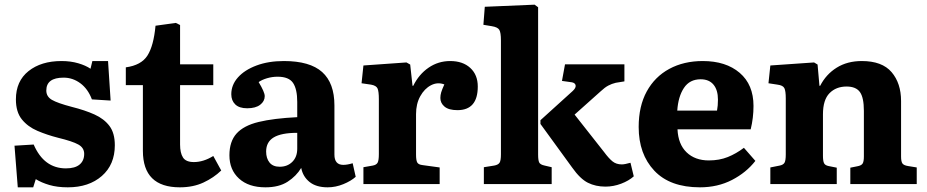

<svg xmlns="http://www.w3.org/2000/svg" viewBox="-20 -787 3965 821"><path d="M56 14 42 -164 124 -169Q168 -67 262 -67Q301 -67 320.5 -83.5Q340 -100 340 -129Q340 -155 315 -169Q290 -183 228 -198Q181 -210 140 -227.5Q99 -245 73.5 -276.5Q48 -308 48 -362Q48 -440 102 -483Q156 -526 243 -526Q282 -526 314.5 -516.5Q347 -507 367 -493L375 -526H442L453 -357L373 -362Q356 -407 323.5 -431Q291 -455 252 -455Q178 -455 178 -400Q178 -374 202 -360Q226 -346 287 -330Q343 -316 384 -297.5Q425 -279 448 -248.5Q471 -218 471 -166Q471 -83 415.5 -34.5Q360 14 270 14Q225 14 191 4Q157 -6 133 -21L122 14Z M749 14Q591 14 591 -142V-423H518V-499Q584 -508 610.5 -549.5Q637 -591 645 -677L732 -689L750 -680V-512H892V-423H750V-169Q750 -133 762.5 -113.5Q775 -94 809 -94Q850 -94 892 -120L926 -58Q894 -27 850 -6.5Q806 14 749 14Z M1115 14Q1043 14 1002 -23.5Q961 -61 961 -123Q961 -182 991.5 -216Q1022 -250 1086 -265.5Q1150 -281 1251 -286V-351Q1251 -406 1233 -432.5Q1215 -459 1167 -459Q1144 -459 1122 -452.5Q1100 -446 1086 -436Q1112 -393 1112 -376Q1112 -354 1092.5 -339Q1073 -324 1037 -324Q1003 -324 986 -340.5Q969 -357 969 -384Q969 -424 997.5 -456Q1026 -488 1077 -507Q1128 -526 1194 -526Q1305 -526 1357.5 -479Q1410 -432 1410 -336V-126Q1410 -82 1448 -82Q1465 -82 1488 -89L1501 -31Q1481 -13 1448 0.5Q1415 14 1381 14Q1332 14 1303.5 -9Q1275 -32 1268 -69Q1247 -34 1210 -10Q1173 14 1115 14ZM1176 -74Q1209 -74 1230 -95Q1251 -116 1251 -151V-219Q1183 -219 1150.5 -199.5Q1118 -180 1118 -139Q1118 -110 1132.5 -92Q1147 -74 1176 -74Z M1534 0V-72L1574 -79Q1590 -82 1595 -92Q1600 -102 1600 -128V-363Q1600 -396 1594.5 -408.5Q1589 -421 1567 -425L1526 -431L1534 -507L1718 -520L1734 -511L1744 -420H1747Q1771 -469 1812.5 -497.5Q1854 -526 1905 -526Q1959 -526 1991 -496.5Q2023 -467 2023 -417Q2023 -316 1936 -316Q1899 -316 1881 -331Q1863 -346 1863 -368Q1863 -380 1866.5 -392Q1870 -404 1880 -426Q1851 -437 1823 -422.5Q1795 -408 1777 -375.5Q1759 -343 1759 -299V-126Q1759 -102 1764 -92.5Q1769 -83 1787 -81L1860 -71V0Z M2049 0V-72L2093 -79Q2110 -82 2116 -91Q2122 -100 2122 -127V-614Q2122 -648 2115 -659.5Q2108 -671 2083 -675L2047 -681L2053 -758L2266 -767L2281 -756V-126Q2281 -102 2285.5 -92.5Q2290 -83 2309 -79L2339 -72V0ZM2569 11Q2527 11 2494 -5.5Q2461 -22 2427 -70L2291 -257V-273L2429 -398Q2443 -411 2441.5 -421.5Q2440 -432 2426 -435L2383 -441L2396 -512H2650V-439L2613 -433Q2596 -429 2581 -421Q2566 -413 2549 -397L2437 -297L2563 -137Q2583 -110 2599 -97Q2615 -84 2639 -84Q2651 -84 2676 -91L2690 -33Q2669 -14 2636 -1.5Q2603 11 2569 11Z M2973 14Q2845 14 2778 -57Q2711 -128 2711 -244Q2711 -333 2745.5 -396Q2780 -459 2842 -492.5Q2904 -526 2985 -526Q3084 -526 3143 -475.5Q3202 -425 3202 -334Q3202 -283 3190 -234H2877Q2880 -170 2916 -135.5Q2952 -101 3011 -101Q3056 -101 3092 -115.5Q3128 -130 3161 -155L3210 -99Q3171 -49 3110 -17.5Q3049 14 2973 14ZM2876 -314H3046Q3050 -335 3050 -361Q3050 -402 3031 -425Q3012 -448 2976 -448Q2929 -448 2904.5 -411Q2880 -374 2876 -314Z M3274 0V-71L3314 -79Q3329 -82 3334.5 -91Q3340 -100 3340 -127V-366Q3340 -398 3334 -410Q3328 -422 3305 -425L3266 -431L3274 -507L3461 -520L3476 -511L3484 -420H3487Q3512 -469 3557.5 -497.5Q3603 -526 3665 -526Q3752 -526 3792.5 -478.5Q3833 -431 3833 -355V-118Q3833 -97 3838.5 -88.5Q3844 -80 3863 -77L3900 -71V0H3616V-70L3646 -76Q3663 -79 3668.5 -87.5Q3674 -96 3674 -118V-313Q3674 -370 3657 -393.5Q3640 -417 3600 -417Q3555 -417 3527 -388.5Q3499 -360 3499 -298V-121Q3499 -99 3503.5 -89.5Q3508 -80 3523 -77L3558 -70V0Z"/></svg>

Font: Literata
Style: Bold
Weight: 700
Designer: Latin by Veronika Burian and Jose Scaglione. Greek by Irene Vlachou. Cyrillic by Vera Evstafieva.
Foundry: TypeTogether
Version: Version 3.103; ttfautohint (v1.8.4.7-5d5b);gftools[0.9.29]